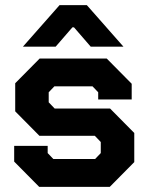

<svg xmlns="http://www.w3.org/2000/svg" viewBox="-20 -725 576 745"><path d="M35 -98V-159H165V-131L187 -108H349L371 -131V-174L348 -198H133L39 -293V-402L134 -498H394L491 -400V-339H361V-367L339 -390H191L169 -367V-328L192 -304H407L501 -209V-96L406 0H132ZM211 -705H317L459 -544H332L267 -619H261L196 -544H69Z"/></svg>

Font: Chakra Petch
Style: Bold
Weight: 700
Designer: Katatrad Aksorn Co.,Ltd.
Foundry: Cadson Demak Co.,Ltd.
Version: Version 1.000; ttfautohint (v1.6)